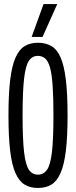

<svg xmlns="http://www.w3.org/2000/svg" viewBox="-20 -922 377 952"><path d="M168 10Q130 10 102.5 -6.5Q75 -23 57 -63Q39 -103 30.5 -173Q22 -243 22 -349Q22 -456 30.5 -526Q39 -596 57 -636.5Q75 -677 102.5 -693.5Q130 -710 168 -710Q207 -710 235 -693.5Q263 -677 280.5 -637Q298 -597 306.5 -527Q315 -457 315 -350Q315 -244 306.5 -174Q298 -104 280 -63.5Q262 -23 234.5 -6.5Q207 10 168 10ZM168 -56Q196 -56 213 -80Q230 -104 237.5 -167.5Q245 -231 245 -350Q245 -439 241 -497Q237 -555 228 -587Q219 -619 204 -632Q189 -645 168 -645Q140 -645 123.5 -621Q107 -597 99.5 -533Q92 -469 92 -349Q92 -230 99.5 -167Q107 -104 123.5 -80Q140 -56 168 -56ZM137 -739 196 -902H264L191 -739Z"/></svg>

Font: Georama ExtraCondensed
Style: Regular
Weight: 400
Width: 2
Designer: Jean-Baptiste Levee
Foundry: Production Type
Version: Version 1.000